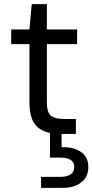

<svg xmlns="http://www.w3.org/2000/svg" viewBox="-20 -646 446 926"><path d="M268 0Q199 0 160.5 -33.5Q122 -67 122 -152V-433H34V-504H122L133 -626H206V-504H352V-433H206V-152Q206 -105 225 -88.5Q244 -72 292 -72H346V0ZM178 260V207H270Q338 207 338 159Q338 114 270 114H221V-6H277V64Q334 62 370 86.5Q406 111 406 160Q406 207 372 233.5Q338 260 285 260Z"/></svg>

Font: DM Sans
Style: Regular
Weight: 400
Designer: Colophon Foundry, Jonny Pinhorn
Foundry: Colophon Foundry
Version: Version 4.004; ttfautohint (v1.8.4.7-5d5b)